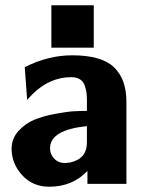

<svg xmlns="http://www.w3.org/2000/svg" viewBox="-20 -698 565 729"><path d="M175 -517V-678H336V-517ZM24 -133Q24 -172 50 -200.5Q76 -229 109.5 -243Q143 -257 188.5 -265.5Q234 -274 260 -275.5Q286 -277 310 -277V-317Q310 -334 308.5 -345.5Q307 -357 302 -372.5Q297 -388 284 -396.5Q271 -405 251 -405Q168 -405 103 -340L83 -319L74 -443Q163 -488 254 -488Q366 -488 413 -442.5Q460 -397 460 -312V0H312V-49Q255 11 167 11Q104 11 64 -33Q24 -77 24 -133ZM170 -135Q170 -112 186 -95.5Q202 -79 227 -79Q232 -79 246 -81Q310 -95 310 -157V-219Q170 -205 170 -135Z"/></svg>

Font: Coval
Style: Black
Weight: 1000
Foundry: Context Ltd
Version: Version 001.000